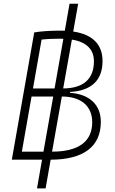

<svg xmlns="http://www.w3.org/2000/svg" viewBox="-20 -870 626 1046"><path d="M181.6 156.2H228.5L255.9 0C435.5 -0.5 529.3 -71.3 529.3 -206.1C529.3 -299.3 467.3 -357.4 361.3 -364.3L361.8 -369.1C478 -375.5 538.6 -432.6 538.6 -537.6C538.6 -628.4 483.9 -682.6 378.9 -698.2L405.8 -849.6H358.9L333 -702.6C325.7 -703.1 317.9 -703.1 310.1 -703.1C252.9 -703.1 203.1 -699.7 166.5 -693.4L44.4 0H91.3H209ZM316.9 -344.2C420.9 -344.2 482.4 -292.5 482.4 -204.1C482.4 -98.6 407.7 -43.9 264.2 -43.9H263.7ZM216.8 -43.9H99.1L151.9 -344.2H270ZM159.7 -388.2 206.5 -654.3C235.8 -657.7 270 -659.2 308.6 -659.2C314.5 -659.2 319.8 -659.2 325.2 -658.7L277.3 -388.2ZM324.2 -388.2 371.6 -654.3C450.7 -641.6 491.7 -601.1 491.7 -536.1C491.7 -439.5 434.1 -388.7 324.2 -388.2Z"/></svg>

Font: Cascadia Code PL ExtraLight
Style: Italic
Weight: 200
Italic angle: -10°
Monospace: yes
Designer: Aaron Bell
Foundry: Saja Typeworks
Version: Version 2404.023